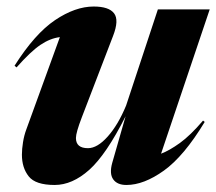

<svg xmlns="http://www.w3.org/2000/svg" viewBox="-20 -540 647 574"><path d="M315.5 -53 355.5 -192.5Q297.5 -77.5 246.8 -32.2Q196 13 143.5 13Q86 13 65.8 -12.8Q45.5 -38.5 45.5 -77.5Q45.5 -94.5 48.8 -114.8Q52 -135 58.5 -152.5L159 -429Q130 -425.5 100.8 -405.8Q71.5 -386 29.5 -338.5L23.5 -343.5Q84 -439 144.5 -479.8Q205 -520.5 260 -520.5Q305.5 -520.5 321 -500.2Q336.5 -480 318 -432.5L224.5 -189Q207 -143.5 207 -127.5Q207 -97 243 -97Q271 -97 302 -131.8Q333 -166.5 357 -224.5L452 -512H607L461.5 -80.5Q486.5 -90 517.8 -112.5Q549 -135 587 -179.5L592 -175.5Q530 -73 470 -30Q410 13 358 13Q330.5 13 318.5 -3.8Q306.5 -20.5 315.5 -53Z"/></svg>

Font: Newsreader 72pt
Style: Bold Italic
Weight: 700
Italic angle: -17°
Designer: Hugues Gentile
Foundry: Production Type
Version: Version 1.003; ttfautohint (v1.8.3)